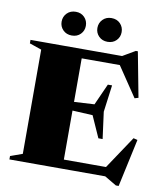

<svg xmlns="http://www.w3.org/2000/svg" viewBox="-100 -993 947 1115"><g transform="rotate(10 373.5 -435.5)"><path d="M537.5 -527 516.5 -368 537.5 -210.5H512.5L456 -337L279.5 -346V-391L456 -401L512.5 -527ZM701 -482.5 679 -476 542 -679.5 619 -651H212V-705H565L638.5 -748H650.5ZM569 -30 713.5 -246.5 737.5 -240.5 676.5 41.5H660L590 0H212V-54H633.5ZM25 0V-20L96 -45.5V-660L25 -684.5V-705H336.5V0ZM256.5 -771.5Q224.5 -771.5 204.5 -791.8Q184.5 -812 184.5 -841Q184.5 -870.5 204.5 -891Q224.5 -911.5 256.5 -911.5Q288 -911.5 307.8 -891Q327.5 -870.5 327.5 -841Q327.5 -812 307.8 -791.8Q288 -771.5 256.5 -771.5ZM467 -771.5Q435.5 -771.5 415.5 -791.8Q395.5 -812 395.5 -841Q395.5 -870.5 415.5 -891Q435.5 -911.5 467 -911.5Q499 -911.5 518.8 -891Q538.5 -870.5 538.5 -841Q538.5 -812 518.8 -791.8Q499 -771.5 467 -771.5Z"/></g></svg>

Font: Newsreader 60pt ExtraBold
Style: Regular
Weight: 800
Designer: Hugues Gentile
Foundry: Production Type
Version: Version 1.003